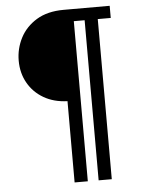

<svg xmlns="http://www.w3.org/2000/svg" viewBox="-56 -767 670 895"><g transform="rotate(-5 279.5 -320.0)"><path d="M491.2 -666.2H430.5V83H369V-666.2H318.4V83H256.6V-297.4Q193.1 -299.4 145.8 -327Q98.5 -354.6 72.5 -400.9Q46.4 -447.1 46.4 -504.8Q46.4 -561.2 72.1 -611.1Q97.8 -660.9 148.9 -692Q200 -723 275.8 -723H491.2Z"/></g></svg>

Font: Public Sans Thin
Style: Regular
Weight: 100
Designer: The Public Sans project authors (U.S. Web Design System). Libre Franklin designed by Pablo Impallari and Rodrigo Fuenzal
Version: Version 1.008